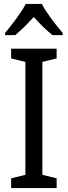

<svg xmlns="http://www.w3.org/2000/svg" viewBox="-20 -963 348 983"><path d="M194 -943H112C90 -900 43 -839 6 -794V-783H58C86 -806 120 -840 153 -876C185 -840 218 -807 249 -783H301V-794C266 -835 217 -898 194 -943ZM270 0V-50L197 -68V-646L270 -664V-714H37V-664L110 -646V-68L37 -50V0Z"/></svg>

Font: Noto Sans Oriya Cond
Style: Regular
Weight: 400
Width: 3
Designer: Amélie Bonet and Sol Matas
Foundry: Google LLC
Version: Version 2.006